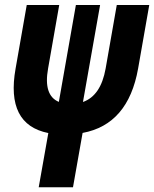

<svg xmlns="http://www.w3.org/2000/svg" viewBox="-20 -538 628 782"><path d="M137.7 224.6 176.8 3.9Q2.9 -30.8 43.5 -258.8L88.9 -517.6H221.2L175.8 -258.8Q156.2 -149.4 219.7 -123L289.1 -517.6H387.7L317.9 -122.6Q390.6 -148.4 410.2 -258.8L455.6 -517.6H587.9L542.5 -258.8Q502 -30.8 316.4 3.4L277.3 224.6Z"/></svg>

Font: Cascadia Mono
Style: Bold Italic
Weight: 700
Italic angle: -10°
Monospace: yes
Designer: Aaron Bell
Foundry: Saja Typeworks
Version: Version 2404.023; ttfautohint (v1.8.4)